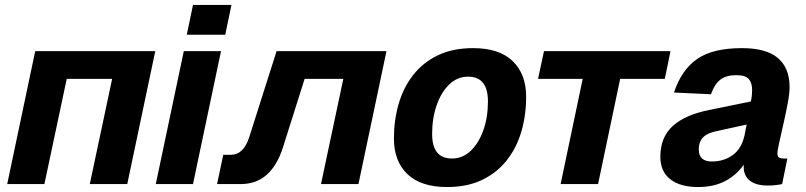

<svg xmlns="http://www.w3.org/2000/svg" viewBox="-20 -742 3249 774"><path d="M9 0 122 -536H606L493 0H342L432 -424H249L159 0Z M608 0 721 -536H871L758 0ZM733 -602 758 -722H913L888 -602Z M855 0 880 -118H911Q962 -118 985 -190L1095 -536H1538L1425 0H1274L1364 -424H1208L1121 -149Q1074 0 951 0Z M1782 12Q1677 12 1622.5 -40Q1568 -92 1568 -184Q1568 -257 1587 -323Q1606 -389 1645.5 -439.5Q1685 -490 1745 -519Q1805 -548 1887 -548Q1993 -548 2047 -495.5Q2101 -443 2101 -352Q2101 -278 2082 -212.5Q2063 -147 2023.5 -96.5Q1984 -46 1924 -17Q1864 12 1782 12ZM1802 -103Q1845 -103 1877.5 -134Q1910 -165 1928.5 -217Q1947 -269 1947 -333Q1947 -433 1867 -433Q1824 -433 1791.5 -402Q1759 -371 1740.5 -318.5Q1722 -266 1722 -202Q1722 -103 1802 -103Z M2240 0 2329 -424H2149L2173 -536H2683L2660 -424H2480L2391 0Z M2978 -69Q2978 -74 2978 -78Q2950 -37 2904 -12.5Q2858 12 2794 12Q2722 12 2682 -19.5Q2642 -51 2642 -110Q2642 -189 2692.5 -234.5Q2743 -280 2841 -299L3007 -333Q3010 -347 3011 -359Q3012 -371 3012 -379Q3012 -408 2998.5 -423.5Q2985 -439 2948 -439Q2907 -439 2883.5 -420.5Q2860 -402 2846 -362L2697 -369Q2727 -460 2790 -504Q2853 -548 2971 -548Q3069 -548 3116 -508Q3163 -468 3163 -391Q3163 -365 3155.5 -325.5Q3148 -286 3138.5 -244Q3129 -202 3121.5 -168.5Q3114 -135 3114 -124Q3114 -111 3120.5 -107Q3127 -103 3139 -103H3154L3133 0Q3125 2 3108.5 4Q3092 6 3077 6Q3027 6 3002.5 -14Q2978 -34 2978 -69ZM2797 -139Q2797 -91 2850 -91Q2898 -91 2934 -117Q2970 -143 2982 -199Q2983 -207 2985.5 -217.5Q2988 -228 2990 -240L2872 -214Q2834 -207 2815.5 -189.5Q2797 -172 2797 -139Z"/></svg>

Font: Geist
Style: Bold Italic
Weight: 700
Italic angle: -12°
Designer: Basement.studio, Andrés Briganti, Mateo Zaragoza
Foundry: Basement.studio, Vercel, Andrés Briganti, Guido Ferreyra, Mateo Zaragoza
Version: Version 1.500; ttfautohint (v1.8.4.7-5d5b)